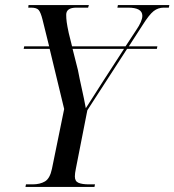

<svg xmlns="http://www.w3.org/2000/svg" viewBox="-20 -734 685 754"><path d="M80 0 82 -10H108Q137 -10 156.5 -21.5Q176 -33 184 -71L232 -306L175 -542H73L75 -552H173L147 -657Q140 -685 132 -694.5Q124 -704 102 -704H91L92 -714H329L326 -704H280Q240 -704 240 -676Q240 -662 242 -647Q244 -632 250 -604L263 -552H473L515 -616Q539 -651 539 -672Q539 -704 483 -704H441L443 -714H645L643 -704H623Q601 -704 583.5 -690.5Q566 -677 539 -634L486 -552H598L596 -542H479L323 -301L278 -72Q274 -53 274 -41Q274 -22 288.5 -16Q303 -10 329 -10H353L351 0ZM286 -459Q292 -427 301 -387Q310 -347 317 -309Q332 -333 349 -359Q366 -385 386 -417L467 -542H265Z"/></svg>

Font: Noto Serif Display Condensed
Style: Italic
Weight: 400
Width: 3
Italic angle: -12°
Designer: Monotype Design Team
Foundry: Monotype Imaging Inc.
Version: Version 2.009